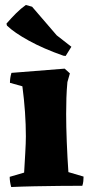

<svg xmlns="http://www.w3.org/2000/svg" viewBox="-20 -747 359 772"><path d="M25 5Q19 -17 19 -36L77 -53Q79 -88 81.5 -130.5Q84 -173 84 -199Q84 -246 80.5 -296.5Q77 -347 70 -400L20 -414Q20 -434 26 -454L240 -471L261 -452L251 -417Q248 -384 247 -353Q246 -322 246 -289Q246 -239 248.5 -175.5Q251 -112 255 -55L316 -37Q316 -28 315 -18.5Q314 -9 311 0Q269 0 219 0.5Q169 1 118.5 2Q68 3 25 5ZM244 -522 235 -523Q155 -551 96 -583.5Q37 -616 8 -644L6 -652Q25 -674 44.5 -693.5Q64 -713 84 -727L109 -720L208 -605L267 -559Z"/></svg>

Font: Labrada ExtraBold
Style: Regular
Weight: 800
Designer: Mercedes Jáuregui
Foundry: Omnibus-Type Team
Version: Version 1.000; ttfautohint (v1.8.4.7-5d5b)